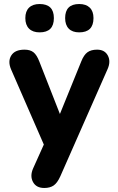

<svg xmlns="http://www.w3.org/2000/svg" viewBox="-20 -746 589 955"><path d="M374 -585Q340 -585 322 -603.5Q304 -622 304 -656Q304 -726 374 -726Q408 -726 426.5 -708Q445 -690 445 -656Q445 -585 374 -585ZM177 -585Q143 -585 124.5 -603.5Q106 -622 106 -656Q106 -690 124.5 -708Q143 -726 177 -726Q248 -726 248 -656Q248 -585 177 -585ZM200 189Q160 189 144 159Q128 129 145 91L198 -27L35 -401Q18 -441 36 -470Q54 -499 102 -499Q130 -499 146.5 -486Q163 -473 176 -439L278 -179L384 -440Q397 -473 415 -486Q433 -499 463 -499Q501 -499 516.5 -469.5Q532 -440 515 -402L280 131Q265 164 247 176.5Q229 189 200 189Z"/></svg>

Font: Nunito ExtraBold
Style: Regular
Weight: 800
Designer: Vernon Adams
Foundry: Vernon Adams
Version: Version 3.602